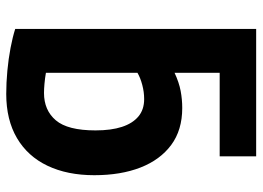

<svg xmlns="http://www.w3.org/2000/svg" viewBox="-130 -678 821 600"><g transform="rotate(90 280.0 -378.5)"><path d="M274 12Q239 12 201.5 8.5Q164 5 130 -1.5Q96 -8 71 -16V-769H469V-655H208V-514Q238 -528 264.5 -533Q291 -538 318 -538Q387 -538 433.5 -503.5Q480 -469 504 -407.5Q528 -346 528 -263Q528 -179 498.5 -117Q469 -55 412 -21.5Q355 12 274 12ZM271 -106Q325 -106 356.5 -143Q388 -180 388 -267Q388 -316 377 -349.5Q366 -383 344.5 -401Q323 -419 290 -419Q268 -419 245.5 -413Q223 -407 208 -398V-112Q225 -109 242 -107.5Q259 -106 271 -106Z"/></g></svg>

Font: Ubuntu Sans Mono
Style: Regular
Weight: 400
Monospace: yes
Designer: Dalton Maag Ltd
Foundry: Dalton Maag Ltd
Version: Version 1.006